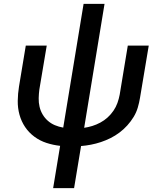

<svg xmlns="http://www.w3.org/2000/svg" viewBox="-20 -755 840 990"><path d="M254 215 290 -3Q254 -7 220 -18Q186 -29 157.5 -50Q129 -71 109.5 -100Q90 -129 80.5 -163.5Q71 -198 71.5 -235Q72 -272 78 -309L113 -520H221L183 -294Q180 -271 179.5 -248.5Q179 -226 184 -204.5Q189 -183 200 -164.5Q211 -146 227 -132Q243 -118 263 -109.5Q283 -101 306 -97L411 -735H519L414 -96Q435 -99 456 -105.5Q477 -112 497.5 -123Q518 -134 535 -149.5Q552 -165 565 -184Q578 -203 585.5 -224Q593 -245 597 -266L639 -520H747L702 -251Q698 -226 690.5 -200.5Q683 -175 669 -152Q655 -129 636.5 -108.5Q618 -88 596 -71.5Q574 -55 550 -43Q526 -31 500.5 -22.5Q475 -14 449 -9Q423 -4 398 -2L362 215Z"/></svg>

Font: Iosevka Aile Semibold Oblique
Style: Regular
Weight: 600
Italic angle: -9°
Designer: Belleve Invis
Foundry: Belleve Invis
Version: Version 31.1.0; ttfautohint (v1.8.4)